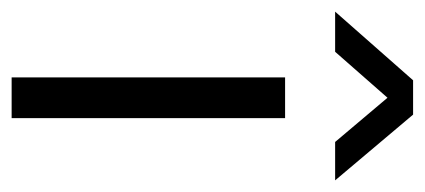

<svg xmlns="http://www.w3.org/2000/svg" viewBox="-253 -510 730 330"><g transform="rotate(90 112.0 -345.0)"><path d="M80 0V-470H150V0ZM257 -556H191L115 -646L36 -556H-33L85 -690H144Z"/></g></svg>

Font: Mukta Malar Light
Style: Regular
Weight: 300
Designer: Aadarsh Rajan, Girish Dalvi, Yashodeep Gholap
Foundry: Ek Type
Version: Version 2.538;PS 1.000;hotconv 16.6.51;makeotf.lib2.5.65220;